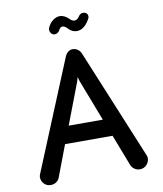

<svg xmlns="http://www.w3.org/2000/svg" viewBox="-107 -1121 1028 1214"><g transform="rotate(-10 406.5 -514.0)"><path d="M748 -75Q753 -63 753 -56Q753 -30 735.5 -11.5Q718 7 692 7Q674 7 658.5 -3Q643 -13 636 -30L558 -232H253L176 -29Q170 -13 154.5 -3Q139 7 120 7Q94 7 77 -11Q60 -29 60 -54Q60 -62 65 -74L354 -776Q362 -795 375.5 -805Q389 -815 404 -815Q421 -815 436 -805Q451 -795 459 -775ZM397 -608 296 -343H515L413 -608L405 -636ZM508 -1030Q522 -1030 530.5 -1022.5Q539 -1015 539 -1001Q539 -992 529 -977Q496 -923 451 -923Q421 -923 397 -949Q381 -967 365 -967Q351 -967 342 -948Q338 -939 329 -933Q320 -927 310 -927Q297 -927 288 -937.5Q279 -948 279 -962Q279 -968 282 -975Q294 -1002 315.5 -1018.5Q337 -1035 361 -1035Q388 -1035 417 -1008Q434 -991 446 -991Q455 -991 463.5 -995.5Q472 -1000 477 -1009Q490 -1030 508 -1030Z"/></g></svg>

Font: Tsukimi Rounded
Style: Bold
Weight: 700
Designer: Takashi Funayama
Foundry: Takashi Funayama
Version: Version 1.032; ttfautohint (v1.8.3)